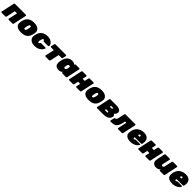

<svg xmlns="http://www.w3.org/2000/svg" viewBox="1001 -3436 6353 6353"><g transform="rotate(45 4177.0 -260.0)"><path d="M17 0Q6 0 -0.5 -8Q-7 -16 -5 -27L95 -493Q97 -504 106.5 -512Q116 -520 127 -520H639Q650 -520 656.5 -512Q663 -504 661 -493L561 -27Q559 -16 549.5 -8Q540 0 529 0H350Q339 0 332.5 -8Q326 -16 328 -27L396 -345H296L228 -27Q226 -16 216.5 -8Q207 0 196 0Z M928 10Q841 10 781 -15Q721 -40 693.5 -90Q666 -140 676 -213Q679 -236 684 -260.5Q689 -285 696 -307Q717 -381 758.5 -430.5Q800 -480 866 -505Q932 -530 1023 -530Q1105 -530 1165.5 -505Q1226 -480 1256.5 -430.5Q1287 -381 1276 -307Q1272 -285 1267 -260.5Q1262 -236 1256 -213Q1236 -140 1196 -90Q1156 -40 1090.5 -15Q1025 10 928 10ZM952 -150Q981 -150 991.5 -166.5Q1002 -183 1012 -218Q1016 -233 1022 -260Q1028 -287 1030 -302Q1035 -335 1031.5 -352.5Q1028 -370 999 -370Q971 -370 960 -352.5Q949 -335 940 -302Q936 -287 930 -260Q924 -233 922 -218Q917 -183 920.5 -166.5Q924 -150 952 -150Z M1557 10Q1486 10 1426.5 -16.5Q1367 -43 1336 -94Q1305 -145 1316 -219Q1319 -235 1324 -259Q1329 -283 1333 -300Q1362 -411 1446 -470.5Q1530 -530 1652 -530Q1727 -530 1779 -507.5Q1831 -485 1861.5 -452.5Q1892 -420 1904.5 -388Q1917 -356 1914 -336Q1913 -325 1902.5 -317Q1892 -309 1881 -309H1686Q1675 -309 1669.5 -314.5Q1664 -320 1661 -329Q1657 -343 1651.5 -351Q1646 -359 1631 -359Q1608 -359 1596.5 -342Q1585 -325 1577 -295Q1572 -273 1568 -255.5Q1564 -238 1562 -224Q1557 -192 1561.5 -176.5Q1566 -161 1589 -161Q1607 -161 1615 -169Q1623 -177 1632 -191Q1638 -200 1646 -205.5Q1654 -211 1665 -211H1860Q1871 -211 1878 -203Q1885 -195 1882 -184Q1877 -168 1858 -136.5Q1839 -105 1801.5 -71Q1764 -37 1704 -13.5Q1644 10 1557 10Z M2072 0Q2061 0 2054.5 -8Q2048 -16 2050 -27L2118 -345H1985Q1974 -345 1968 -353Q1962 -361 1964 -372L1990 -493Q1992 -504 2001.5 -512Q2011 -520 2022 -520H2517Q2528 -520 2534.5 -512Q2541 -504 2539 -493L2513 -372Q2511 -361 2501 -353Q2491 -345 2480 -345H2347L2279 -27Q2277 -16 2267.5 -8Q2258 0 2247 0Z M2692 10Q2649 10 2612.5 -2.5Q2576 -15 2551.5 -42.5Q2527 -70 2518 -114Q2509 -158 2519 -221Q2524 -244 2527.5 -261Q2531 -278 2536 -300Q2551 -359 2576 -402.5Q2601 -446 2634.5 -474Q2668 -502 2709 -516Q2750 -530 2797 -530Q2854 -530 2885 -516Q2916 -502 2935 -480L2938 -493Q2940 -504 2949.5 -512Q2959 -520 2970 -520H3139Q3150 -520 3156.5 -512Q3163 -504 3161 -493L3062 -27Q3060 -16 3050.5 -8Q3041 0 3030 0H2860Q2849 0 2842.5 -8Q2836 -16 2838 -27L2843 -50Q2813 -23 2778.5 -6.5Q2744 10 2692 10ZM2803 -169Q2822 -169 2834 -176Q2846 -183 2853.5 -196Q2861 -209 2866 -227Q2872 -250 2875 -264.5Q2878 -279 2881 -301Q2884 -317 2881 -328Q2878 -339 2868.5 -345Q2859 -351 2842 -351Q2824 -351 2812 -344Q2800 -337 2793 -324Q2786 -311 2780 -293Q2776 -278 2772 -260Q2768 -242 2766 -227Q2764 -209 2765.5 -196Q2767 -183 2776 -176Q2785 -169 2803 -169Z M3181 0Q3170 0 3163.5 -8Q3157 -16 3159 -27L3259 -493Q3261 -504 3270.5 -512Q3280 -520 3291 -520H3470Q3481 -520 3487.5 -512Q3494 -504 3492 -493L3461 -350H3561L3592 -493Q3594 -504 3603.5 -512Q3613 -520 3624 -520H3803Q3814 -520 3820.5 -512Q3827 -504 3825 -493L3725 -27Q3723 -16 3713.5 -8Q3704 0 3693 0H3514Q3503 0 3496.5 -8Q3490 -16 3492 -27L3524 -175H3424L3392 -27Q3390 -16 3380.5 -8Q3371 0 3360 0Z M4092 10Q4005 10 3945 -15Q3885 -40 3857.5 -90Q3830 -140 3840 -213Q3843 -236 3848 -260.5Q3853 -285 3860 -307Q3881 -381 3922.5 -430.5Q3964 -480 4030 -505Q4096 -530 4187 -530Q4269 -530 4329.5 -505Q4390 -480 4420.5 -430.5Q4451 -381 4440 -307Q4436 -285 4431 -260.5Q4426 -236 4420 -213Q4400 -140 4360 -90Q4320 -40 4254.5 -15Q4189 10 4092 10ZM4116 -150Q4145 -150 4155.5 -166.5Q4166 -183 4176 -218Q4180 -233 4186 -260Q4192 -287 4194 -302Q4199 -335 4195.5 -352.5Q4192 -370 4163 -370Q4135 -370 4124 -352.5Q4113 -335 4104 -302Q4100 -287 4094 -260Q4088 -233 4086 -218Q4081 -183 4084.5 -166.5Q4088 -150 4116 -150Z M4485 0Q4474 0 4467.5 -8Q4461 -16 4463 -27L4563 -493Q4565 -504 4574.5 -512Q4584 -520 4595 -520H4852Q4992 -520 5044 -478Q5096 -436 5080 -364Q5073 -332 5054.5 -308Q5036 -284 5013 -267Q5031 -255 5042.5 -240Q5054 -225 5058.5 -205.5Q5063 -186 5057 -159Q5041 -87 4971.5 -43.5Q4902 0 4762 0ZM4711 -137H4801Q4818 -137 4828.5 -142Q4839 -147 4842 -162Q4845 -177 4837 -182.5Q4829 -188 4812 -188H4722ZM4752 -332H4822Q4840 -332 4850 -337Q4860 -342 4864 -357Q4867 -372 4858.5 -377.5Q4850 -383 4833 -383H4763Z M5114 0Q5103 0 5096.5 -8Q5090 -16 5092 -27L5120 -158Q5126 -180 5153 -185Q5181 -190 5195.5 -210Q5210 -230 5218.5 -263.5Q5227 -297 5236 -341L5269 -493Q5271 -504 5280.5 -512Q5290 -520 5301 -520H5757Q5768 -520 5774.5 -512Q5781 -504 5779 -493L5679 -27Q5677 -16 5667.5 -8Q5658 0 5647 0H5468Q5457 0 5450.5 -8Q5444 -16 5446 -27L5514 -345H5457L5451 -316Q5431 -222 5407.5 -160Q5384 -98 5348.5 -63.5Q5313 -29 5256.5 -14.5Q5200 0 5114 0Z M6044 10Q5957 10 5898.5 -18.5Q5840 -47 5818 -106.5Q5796 -166 5815 -259Q5816 -261 5816 -263Q5816 -265 5817 -266Q5837 -352 5884.5 -411Q5932 -470 6002.5 -500Q6073 -530 6158 -530Q6256 -530 6310.5 -492.5Q6365 -455 6382.5 -393.5Q6400 -332 6385 -258L6379 -228Q6377 -217 6367 -209Q6357 -201 6346 -201H6048Q6048 -200 6047.5 -199Q6047 -198 6047 -196Q6043 -176 6043.5 -162.5Q6044 -149 6051.5 -142Q6059 -135 6073 -135Q6079 -135 6084 -137Q6089 -139 6094 -143.5Q6099 -148 6106 -153Q6117 -162 6123.5 -164.5Q6130 -167 6142 -167H6331Q6341 -167 6346 -161Q6351 -155 6348 -145Q6343 -126 6321 -99.5Q6299 -73 6260.5 -48Q6222 -23 6167.5 -6.5Q6113 10 6044 10ZM6075 -326H6155V-327Q6160 -349 6158 -363Q6156 -377 6148.5 -383.5Q6141 -390 6128 -390Q6115 -390 6104.5 -383.5Q6094 -377 6087 -363Q6080 -349 6075 -327Z M6419 0Q6408 0 6401.5 -8Q6395 -16 6397 -27L6497 -493Q6499 -504 6508.5 -512Q6518 -520 6529 -520H6708Q6719 -520 6725.5 -512Q6732 -504 6730 -493L6699 -350H6799L6830 -493Q6832 -504 6841.5 -512Q6851 -520 6862 -520H7041Q7052 -520 7058.5 -512Q7065 -504 7063 -493L6963 -27Q6961 -16 6951.5 -8Q6942 0 6931 0H6752Q6741 0 6734.5 -8Q6728 -16 6730 -27L6762 -175H6662L6630 -27Q6628 -16 6618.5 -8Q6609 0 6598 0Z M7243 10Q7193 10 7151 -14Q7109 -38 7090 -88Q7071 -138 7088 -217L7146 -493Q7148 -504 7158 -512Q7168 -520 7179 -520H7370Q7381 -520 7387 -512Q7393 -504 7391 -493L7334 -224Q7330 -206 7333 -194Q7336 -182 7346 -175.5Q7356 -169 7372 -169Q7396 -169 7412 -183Q7428 -197 7434 -224L7491 -493Q7493 -504 7503 -512Q7513 -520 7524 -520H7714Q7725 -520 7731 -512Q7737 -504 7735 -493L7636 -27Q7634 -16 7624.5 -8Q7615 0 7604 0H7429Q7418 0 7411.5 -8Q7405 -16 7407 -27L7414 -60Q7393 -36 7368.5 -20.5Q7344 -5 7314 2.5Q7284 10 7243 10Z M8001 10Q7914 10 7855.5 -18.5Q7797 -47 7775 -106.5Q7753 -166 7772 -259Q7773 -261 7773 -263Q7773 -265 7774 -266Q7794 -352 7841.5 -411Q7889 -470 7959.5 -500Q8030 -530 8115 -530Q8213 -530 8267.5 -492.5Q8322 -455 8339.5 -393.5Q8357 -332 8342 -258L8336 -228Q8334 -217 8324 -209Q8314 -201 8303 -201H8005Q8005 -200 8004.5 -199Q8004 -198 8004 -196Q8000 -176 8000.5 -162.5Q8001 -149 8008.5 -142Q8016 -135 8030 -135Q8036 -135 8041 -137Q8046 -139 8051 -143.5Q8056 -148 8063 -153Q8074 -162 8080.5 -164.5Q8087 -167 8099 -167H8288Q8298 -167 8303 -161Q8308 -155 8305 -145Q8300 -126 8278 -99.5Q8256 -73 8217.5 -48Q8179 -23 8124.5 -6.5Q8070 10 8001 10ZM8032 -326H8112V-327Q8117 -349 8115 -363Q8113 -377 8105.5 -383.5Q8098 -390 8085 -390Q8072 -390 8061.5 -383.5Q8051 -377 8044 -363Q8037 -349 8032 -327Z"/></g></svg>

Font: Rubik Black
Style: Italic
Weight: 900
Italic angle: -12°
Designer: Hubert and Fischer
Foundry: Hubert and Fischer
Version: Version 2.300;gftools[0.9.30]